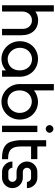

<svg xmlns="http://www.w3.org/2000/svg" viewBox="917 -1667 758 2632"><g transform="rotate(90 1296.0 -351.0)"><path d="M258 -495C212 -495 171 -480 138 -457V-710H52V0H138V-278V-277C138 -353 188 -410 258 -410C326 -410 376 -359 376 -283V0H463V-268C463 -411 378 -495 258 -495Z M1032 -243V-251C1027 -396 921 -493 787 -493C651 -493 545 -389 545 -243C545 -106 651 8 787 8C850 8 904 -15 945 -53V0H1032V-205ZM787 -77C702 -77 635 -158 635 -243C635 -343 705 -411 792 -411C875 -411 945 -346 945 -243C945 -133 872 -77 787 -77Z M1132 -710V-283V-241V-236C1136 -102 1243 8 1375 8C1512 8 1619 -105 1619 -242C1619 -389 1512 -493 1375 -493C1318 -493 1261 -472 1219 -437V-710ZM1375 -75C1291 -75 1219 -131 1219 -240V-241V-245C1221 -344 1289 -408 1372 -408C1458 -408 1528 -340 1528 -240C1528 -154 1460 -75 1375 -75Z M1704 0H1790V-484H1704ZM1800 -651C1800 -680 1776 -704 1747 -704C1719 -704 1695 -680 1695 -651C1695 -623 1719 -599 1747 -599C1776 -599 1800 -623 1800 -651Z M2150 -83C2034 -83 1988 -135 1988 -257V-398H2161V-484H1988V-605H1902V-237C1905 -210 1910 -132 1942 -81C1983 -19 2060 0 2143 0H2162V-83Z M2417 0C2456 0 2492 -16 2517 -42C2543 -67 2559 -103 2559 -142C2559 -182 2543 -218 2517 -243C2492 -269 2456 -285 2417 -285H2336C2321 -285 2307 -291 2296 -301C2286 -312 2280 -326 2280 -341C2280 -357 2286 -371 2296 -381C2307 -392 2321 -398 2336 -398H2417C2432 -398 2446 -392 2456 -381C2467 -371 2473 -357 2473 -341H2559C2559 -381 2543 -417 2517 -442C2492 -468 2456 -484 2417 -484H2336C2297 -484 2261 -468 2236 -442C2210 -417 2194 -381 2194 -341C2194 -302 2210 -266 2236 -241C2261 -215 2297 -199 2336 -199H2417C2432 -199 2446 -193 2456 -182C2467 -172 2473 -158 2473 -142C2473 -127 2467 -113 2456 -102C2446 -92 2432 -86 2417 -86H2336C2321 -86 2307 -92 2296 -102C2286 -113 2280 -127 2280 -142H2194C2194 -103 2210 -67 2236 -42C2261 -16 2297 0 2336 0Z"/></g></svg>

Font: Radis Sans
Style: Regular
Weight: 400
Designer: Gaël Goy
Foundry: Gaël Goy
Version: 1.0